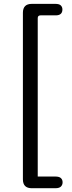

<svg xmlns="http://www.w3.org/2000/svg" viewBox="-20 -787 378 1011"><path d="M147.5 204.1Q124 204.1 112.3 192.4Q100.6 180.7 100.6 157.2V-719.7Q100.6 -743.2 112.3 -754.9Q124 -766.6 147.5 -766.6H271.5Q292 -766.6 300.3 -758.3Q308.6 -750 308.6 -737.3Q308.6 -706.1 273.4 -706.1Q272.5 -706.1 271.5 -706.1H193.4Q186.5 -706.1 182.6 -702.6Q178.7 -699.2 178.7 -691.4V142.6H271.5Q292 142.6 300.8 150.9Q309.6 159.2 309.6 172.9Q309.6 186.5 300.8 195.3Q292 204.1 271.5 204.1Z"/></svg>

Font: TaiwanPearl
Style: Regular
Weight: 400
Version: Version 2.102